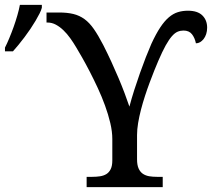

<svg xmlns="http://www.w3.org/2000/svg" viewBox="-73 -765 867 785"><path d="M568.8 -42H592.3V0H281.2V-42H304.2Q320.8 -42 335.7 -44.2Q350.6 -46.4 361.8 -53.2Q373 -60.1 379.6 -73.5Q386.2 -86.9 386.2 -108.9V-196.8Q386.2 -227.1 377.9 -262.2Q369.6 -297.4 356.4 -333.5Q343.3 -369.6 326.7 -405.3Q310.1 -440.9 293.7 -472.7Q277.3 -504.4 262.7 -530Q248 -555.7 238.3 -571.8Q227.1 -590.8 214.1 -608.9Q201.2 -627 186.5 -641.1Q171.9 -655.3 155.5 -664.1Q139.2 -672.9 121.1 -672.9H117.2V-713.9H168Q202.1 -713.9 227.1 -707.8Q252 -701.7 272.5 -686.8Q293 -671.9 310.8 -646.2Q328.6 -620.6 349.1 -581.1Q366.2 -547.4 382.1 -512.9Q397.9 -478.5 411.6 -446Q425.3 -413.6 436.5 -383.8Q447.8 -354 456.1 -329.1Q464.8 -362.3 476.1 -397.5Q487.3 -432.6 499.3 -466.3Q511.2 -500 523.2 -530.8Q535.2 -561.5 545.9 -585.9Q564.9 -627 582.3 -653.1Q599.6 -679.2 617.4 -694.3Q635.3 -709.5 654.3 -715.3Q673.3 -721.2 695.3 -721.2Q734.9 -721.2 754.4 -701.9Q773.9 -682.6 773.9 -651.9Q773.9 -637.7 770 -625.7Q766.1 -613.8 759.5 -605.5Q752.9 -597.2 744.9 -592.5Q736.8 -587.9 728 -587.9Q723.6 -609.9 711.9 -625Q700.2 -640.1 677.2 -640.1Q664.6 -640.1 653.1 -635.3Q641.6 -630.4 629.6 -616.7Q617.7 -603 604.2 -578.9Q590.8 -554.7 574.2 -516.1Q566.9 -499.5 557.9 -476.8Q548.8 -454.1 539.1 -428Q529.3 -401.9 520 -373.3Q510.7 -344.7 503.4 -316.7Q496.1 -288.6 491.7 -262Q487.3 -235.4 487.3 -212.9V-113.8Q487.3 -90.3 493.7 -76.2Q500 -62 511.2 -54.4Q522.5 -46.9 537.1 -44.4Q551.8 -42 568.8 -42ZM-52.7 -570.3Q-44.4 -586.4 -35.2 -608.6Q-25.9 -630.9 -17.3 -654.8Q-8.8 -678.7 -2 -702.4Q4.9 -726.1 8.3 -745.1H98.1V-733.4Q95.7 -723.6 88.9 -710Q82 -696.3 72.5 -680.2Q63 -664.1 51.3 -646.7Q39.6 -629.4 27.1 -612.8Q14.6 -596.2 2.4 -581.3Q-9.8 -566.4 -20 -555.2H-52.7Z"/></svg>

Font: Noto Serif
Style: Regular
Weight: 400
Designer: Monotype Design team
Foundry: Monotype Imaging Inc.
Version: Version 1.02